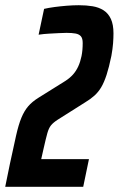

<svg xmlns="http://www.w3.org/2000/svg" viewBox="-42 -716 455 736"><path d="M-22 0 -4 -88Q10 -153 19.5 -195.5Q29 -238 40 -264.5Q51 -291 66 -308.5Q81 -326 105 -341L209 -406Q226 -417 238 -430.5Q250 -444 258 -461.5Q266 -479 270.5 -501Q275 -523 275 -551Q275 -569 268 -577Q261 -585 247.5 -587.5Q234 -590 213 -590Q201 -590 183 -589Q165 -588 145.5 -587Q126 -586 106 -583L127 -682Q144 -686 166.5 -689Q189 -692 213.5 -694Q238 -696 260 -696Q289 -696 313 -692Q337 -688 355 -676.5Q373 -665 383 -643.5Q393 -622 393 -588Q393 -571 391.5 -550.5Q390 -530 385 -502Q376 -458 366.5 -429Q357 -400 346 -381.5Q335 -363 320 -349.5Q305 -336 285 -324L179 -257Q162 -246 153.5 -235.5Q145 -225 139.5 -205.5Q134 -186 125 -146L116 -106H299L277 0Z"/></svg>

Font: Saira ExtraCondensed
Style: Bold Italic
Weight: 700
Width: 2
Italic angle: -12°
Designer: Hector Gatti with collaboration of the Omnibus-Type team
Foundry: Omnibus-Type
Version: Version 1.101